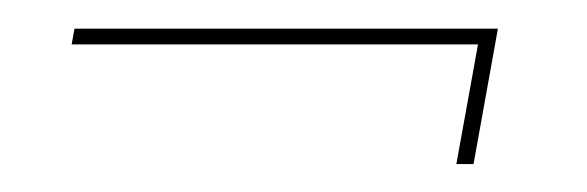

<svg xmlns="http://www.w3.org/2000/svg" viewBox="-20 -265 410 134"><path d="M298.5 -150.5H310.5L327.5 -245H32L30 -234H319L314.5 -239Z"/></svg>

Font: Anybody UltraCondensed Thin Thin
Style: Italic
Weight: 250
Italic angle: -10°
Version: Version 1.111